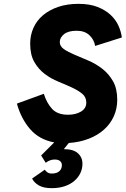

<svg xmlns="http://www.w3.org/2000/svg" viewBox="-20 -732 654 999"><path d="M249 247Q207 247 182.5 233Q158 219 147 197L213 151Q218 159 227 165Q236 171 249 171Q275 171 288.5 159Q302 147 302 127Q302 115 293 106.5Q284 98 264 98Q240 98 218 115L194 77L262 9Q183 -6 136 -61Q89 -116 68 -193L208 -244Q223 -196 251 -165.5Q279 -135 334 -135Q374 -135 401.5 -151.5Q429 -168 429 -198Q429 -227 407.5 -244.5Q386 -262 353.5 -277Q321 -292 283 -307.5Q245 -323 212.5 -347.5Q180 -372 158.5 -409.5Q137 -447 137 -505Q137 -549 154 -587Q171 -625 203.5 -652.5Q236 -680 282.5 -696Q329 -712 389 -712Q446 -712 487 -696Q528 -680 555 -655Q582 -630 596 -599Q610 -568 614 -537L475 -493Q470 -525 445.5 -548.5Q421 -572 379 -572Q335 -572 313 -554Q291 -536 291 -513Q291 -491 313 -476Q335 -461 368.5 -447Q402 -433 440.5 -416.5Q479 -400 512.5 -374Q546 -348 568 -309.5Q590 -271 590 -213Q590 -166 572 -126.5Q554 -87 521 -57.5Q488 -28 441.5 -10Q395 8 338 12L312 44Q362 44 385.5 65.5Q409 87 409 120Q409 146 398 169Q387 192 366.5 209.5Q346 227 316.5 237Q287 247 249 247Z"/></svg>

Font: Overpass Heavy
Style: Italic
Weight: 900
Italic angle: -10°
Designer: Delve Withrington, Dave Bailey
Foundry: Delve Fonts
Version: Version 3.000;DELV;Overpass